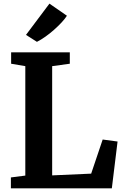

<svg xmlns="http://www.w3.org/2000/svg" viewBox="-20 -1029 676 1049"><path d="M118.3 -69.7V-667.6L40.8 -680.8V-743H361.4V-680.8L265 -667.6V-70.8L478.1 -80.3L541 -266.7L622.3 -255.8L591 0H39.5V-59.6ZM182.1 -800.6H181.5L122 -838.4L250.1 -1009.2L345.6 -943Q335 -926.2 316.4 -906.2Q297.9 -886.3 275.1 -866.1Q252.4 -845.9 228.2 -828.8Q204 -811.7 182.1 -800.6Z"/></svg>

Font: Merriweather 7pt Light
Style: Regular
Weight: 300
Designer: Eben Sorkin
Foundry: Eben Sorkin
Version: Version 2.200;gftools[0.9.31]